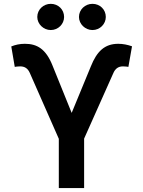

<svg xmlns="http://www.w3.org/2000/svg" viewBox="-20 -961 732 981"><path d="M280.5 0H409.8V-252.8L559.7 -588.8C569.2 -610.1 584.5 -621.8 608 -621.8C617.2 -621.8 632.5 -620.4 636 -619.3L654.5 -724.4C632.5 -732.2 608.7 -737.2 584.2 -737.2C514.6 -737.2 474.8 -698.5 444.2 -621.8L346.2 -384.2L248.6 -625.4C214.5 -712 168.3 -737.2 107.2 -737.2C80.6 -737.2 58.9 -732.2 37.6 -723.7L55.4 -619.3C58.6 -620.4 74.6 -621.8 83.5 -621.8C106.5 -621.8 122.2 -611.2 132.1 -588.8L280.5 -251.8ZM170.5 -874.3C170.5 -838.4 202.1 -807.5 239.3 -807.5C277.7 -807.5 307.5 -838.4 307.5 -874.3C307.5 -912.3 277.7 -941.4 239.3 -941.4C202.1 -941.4 170.5 -912.3 170.5 -874.3ZM383.5 -874.3C383.5 -838.4 415.1 -807.5 452.4 -807.5C490.8 -807.5 520.6 -838.4 520.6 -874.3C520.6 -912.3 490.8 -941.4 452.4 -941.4C415.1 -941.4 383.5 -912.3 383.5 -874.3Z"/></svg>

Font: Margiela Sans Semi Bold
Style: Regular
Weight: 600
Designer: Stefan Endress, Andreas Faust
Version: Version 1.100;FEAKit 1.0